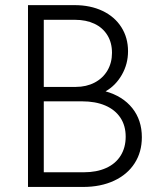

<svg xmlns="http://www.w3.org/2000/svg" viewBox="-20 -740 640 760"><path d="M90.8 -719.7H274.9Q337.9 -719.7 386 -696.8Q434.1 -673.8 460.4 -632.3Q486.8 -590.8 486.8 -537.1Q486.8 -486.8 462.4 -444.1Q438 -401.4 397.9 -378.4Q465.8 -359.4 503.7 -312Q541.5 -264.6 541.5 -196.8Q541.5 -138.2 512.9 -93.8Q484.4 -49.3 431.6 -24.7Q378.9 0 308.6 0H90.8ZM312 -58.1Q362.8 -58.1 400.1 -75Q437.5 -91.8 457.5 -123.8Q477.5 -155.8 477.5 -199.2Q477.5 -242.7 456.5 -274.2Q435.5 -305.7 396.7 -322.3Q357.9 -338.9 304.7 -338.9H153.3V-58.1ZM280.3 -396Q321.8 -396 354.5 -413.1Q387.2 -430.2 405.3 -460.9Q423.3 -491.7 423.3 -530.8Q423.3 -571.3 405 -600.8Q386.7 -630.4 353.8 -646Q320.8 -661.6 276.9 -661.6H153.3V-396Z"/></svg>

Font: Reddit Sans Light
Style: Regular
Weight: 300
Designer: Stephen Hutchings
Foundry: Reddit
Version: Version 1.013